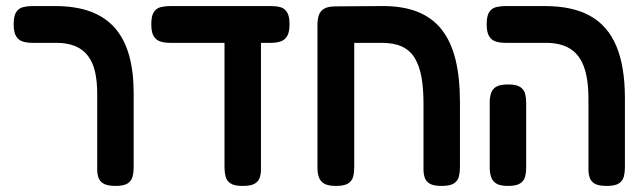

<svg xmlns="http://www.w3.org/2000/svg" viewBox="-20 -603 2118 632"><path d="M361 9Q334 9 321 1.5Q308 -6 304 -18.5Q300 -31 300 -45V-294Q300 -335 293 -366Q286 -397 270 -418.5Q254 -440 228 -451Q202 -462 165 -462H86Q70 -462 56 -466Q42 -470 33.5 -483Q25 -496 25 -523Q25 -551 33.5 -563.5Q42 -576 56 -579.5Q70 -583 85 -583H162Q230 -583 279 -564.5Q328 -546 359 -510Q390 -474 405 -420.5Q420 -367 420 -297V-52Q420 -36 416.5 -22Q413 -8 400.5 0.5Q388 9 361 9Z M539 -462Q523 -462 509 -466Q495 -470 486.5 -483Q478 -496 478 -523Q478 -551 486.5 -563.5Q495 -576 509 -579.5Q523 -583 539 -583H872Q889 -583 902.5 -579.5Q916 -576 924.5 -563.5Q933 -551 933 -523Q933 -496 924.5 -483Q916 -470 902 -466Q888 -462 871 -462ZM778 9Q751 9 738.5 0.5Q726 -8 722.5 -22Q719 -36 719 -52V-483L839 -479V-45Q839 -31 835 -18.5Q831 -6 818.5 1.5Q806 9 778 9Z M1086 9Q1058 9 1045.5 0.5Q1033 -8 1029 -21.5Q1025 -35 1025 -51V-523Q1025 -538 1029 -551.5Q1033 -565 1045.5 -573.5Q1058 -582 1086 -582L1233 -583Q1304 -584 1353.5 -564.5Q1403 -545 1434 -505.5Q1465 -466 1479.5 -406.5Q1494 -347 1494 -267V-52Q1494 -36 1490.5 -22Q1487 -8 1474.5 0.5Q1462 9 1434 9Q1407 9 1394.5 1.5Q1382 -6 1378 -18.5Q1374 -31 1374 -45V-264Q1374 -314 1367 -351Q1360 -388 1344.5 -413Q1329 -438 1302.5 -450Q1276 -462 1236 -462H1146V-52Q1146 -35 1142.5 -21.5Q1139 -8 1126.5 0.5Q1114 9 1086 9Z M1977 9Q1950 9 1937.5 1.5Q1925 -6 1921 -18.5Q1917 -31 1917 -45V-277Q1917 -343 1902 -383.5Q1887 -424 1856 -443Q1825 -462 1777 -462H1644Q1627 -462 1613 -466Q1599 -470 1590.5 -483Q1582 -496 1582 -523Q1582 -551 1590.5 -563.5Q1599 -576 1613 -579.5Q1627 -583 1643 -583H1774Q1864 -583 1922 -551Q1980 -519 2008.5 -452Q2037 -385 2037 -279V-52Q2037 -36 2033.5 -22Q2030 -8 2017.5 0.5Q2005 9 1977 9ZM1652 9Q1625 9 1612.5 0.5Q1600 -8 1596 -22Q1592 -36 1592 -51V-266Q1592 -281 1596 -295Q1600 -309 1612.5 -317Q1625 -325 1653 -325Q1680 -325 1692.5 -316.5Q1705 -308 1708.5 -294.5Q1712 -281 1712 -265V-50Q1712 -35 1708.5 -21.5Q1705 -8 1692.5 0.5Q1680 9 1652 9Z"/></svg>

Font: Fredoka SemiCondensed Medium
Style: Regular
Weight: 500
Width: 4
Designer: Ben Nathan
Foundry: Milena B. Brandão, Ben Nathan
Version: Version 2.001